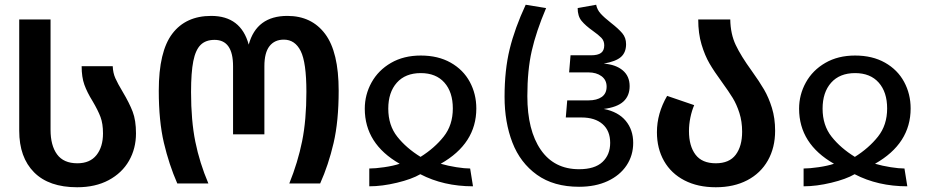

<svg xmlns="http://www.w3.org/2000/svg" viewBox="-20 -773 3914 809"><path d="M61 -222V-691H193V-226Q193 -160 220.5 -122.5Q248 -85 306 -85Q359 -85 386.5 -119.5Q414 -154 414 -211Q414 -252 403.5 -280Q393 -308 370 -347Q347 -384 335.5 -416Q324 -448 324 -494H455Q456 -466 466 -443.5Q476 -421 497 -386Q525 -339 539 -302.5Q553 -266 553 -211Q553 -147 523.5 -95.5Q494 -44 438 -14Q382 16 305 16Q186 16 123.5 -47Q61 -110 61 -222Z M649 -391Q649 -556 706 -631Q763 -706 870 -706Q995 -706 1028 -585Q1061 -706 1191 -706Q1293 -706 1350 -630Q1407 -554 1407 -391Q1407 -262 1385.5 -170Q1364 -78 1329 0H1199Q1235 -89 1253 -178Q1271 -267 1271 -386Q1271 -510 1247 -558Q1223 -606 1176 -606Q1137 -606 1115.5 -578.5Q1094 -551 1094 -494V-207H962V-494Q962 -605 884 -605Q847 -605 825.5 -584Q804 -563 794.5 -515.5Q785 -468 785 -385Q785 -265 803 -176Q821 -87 858 0H727Q692 -80 670.5 -171.5Q649 -263 649 -391Z M1753 -539Q1826 -539 1879 -509Q1932 -479 1959.5 -428Q1987 -377 1987 -316Q1987 -168 1837 -83Q1868 -74 1903 -68.5Q1938 -63 1961 -63L1973 12Q1849 12 1751 -39Q1715 -18 1652.5 -3Q1590 12 1536 12V-63Q1561 -63 1599 -68.5Q1637 -74 1664 -83Q1517 -167 1517 -315Q1517 -374 1545.5 -425.5Q1574 -477 1627.5 -508Q1681 -539 1753 -539ZM1752 -112Q1811 -149 1849.5 -197.5Q1888 -246 1888 -316Q1888 -385 1852.5 -425Q1817 -465 1753 -465Q1688 -465 1652 -424.5Q1616 -384 1616 -315Q1616 -245 1654 -197Q1692 -149 1752 -112Z M2106 -365Q2106 -478 2127.5 -566Q2149 -654 2195 -753L2281 -739Q2239 -640 2220.5 -558.5Q2202 -477 2202 -368Q2202 -224 2258.5 -142Q2315 -60 2420 -60Q2486 -60 2518.5 -90.5Q2551 -121 2551 -171Q2551 -222 2519 -250Q2487 -278 2430 -278H2364L2370 -350H2459Q2495 -350 2515.5 -364.5Q2536 -379 2536 -408Q2536 -436 2514.5 -452Q2493 -468 2459 -468H2378L2384 -540H2470Q2499 -540 2512.5 -550Q2526 -560 2526 -582Q2526 -601 2514 -613.5Q2502 -626 2478 -643Q2447 -665 2430.5 -685Q2414 -705 2414 -739L2492 -753Q2496 -732 2511 -715.5Q2526 -699 2554 -677Q2586 -652 2602 -633Q2618 -614 2618 -587Q2618 -552 2596.5 -533Q2575 -514 2524 -505Q2575 -501 2604 -476.5Q2633 -452 2633 -410Q2633 -369 2606.5 -345Q2580 -321 2524 -314Q2585 -302 2616.5 -264Q2648 -226 2648 -171Q2648 -118 2620 -76Q2592 -34 2540.5 -10Q2489 14 2420 14Q2313 14 2242.5 -36.5Q2172 -87 2139 -172.5Q2106 -258 2106 -365Z M3147 -475Q3180 -429 3199.5 -395.5Q3219 -362 3232.5 -318.5Q3246 -275 3246 -222Q3246 -151 3215.5 -97Q3185 -43 3128.5 -13.5Q3072 16 2996 16Q2920 16 2864 -13Q2808 -42 2778 -94.5Q2748 -147 2748 -216Q2748 -295 2791 -369L2905 -330Q2895 -307 2889 -278Q2883 -249 2883 -221Q2883 -158 2910.5 -121.5Q2938 -85 2996 -85Q3053 -85 3080 -121Q3107 -157 3107 -218Q3107 -261 3095.5 -297Q3084 -333 3067.5 -360Q3051 -387 3022 -427Q2989 -472 2969.5 -505.5Q2950 -539 2936 -585.5Q2922 -632 2922 -691H3057Q3058 -630 3080 -583.5Q3102 -537 3147 -475Z M3583 -539Q3656 -539 3709 -509Q3762 -479 3789.5 -428Q3817 -377 3817 -316Q3817 -168 3667 -83Q3698 -74 3733 -68.5Q3768 -63 3791 -63L3803 12Q3679 12 3581 -39Q3545 -18 3482.5 -3Q3420 12 3366 12V-63Q3391 -63 3429 -68.5Q3467 -74 3494 -83Q3347 -167 3347 -315Q3347 -374 3375.5 -425.5Q3404 -477 3457.5 -508Q3511 -539 3583 -539ZM3582 -112Q3641 -149 3679.5 -197.5Q3718 -246 3718 -316Q3718 -385 3682.5 -425Q3647 -465 3583 -465Q3518 -465 3482 -424.5Q3446 -384 3446 -315Q3446 -245 3484 -197Q3522 -149 3582 -112Z"/></svg>

Font: FiraGOUPP
Style: Medium
Weight: 400
Designer: bBox Type
Foundry: bBox Type GmbH
Version: Version 1.001